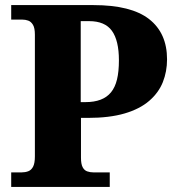

<svg xmlns="http://www.w3.org/2000/svg" viewBox="-20 -734 692 754"><path d="M24 0V-57H65Q79 -57 91 -61.5Q103 -66 110 -79.5Q117 -93 117 -120V-598Q117 -624 109.5 -636.5Q102 -649 91 -653Q80 -657 68 -657H24V-714H347Q495 -714 565.5 -659Q636 -604 636 -501Q636 -453 619.5 -411.5Q603 -370 566 -338Q529 -306 469.5 -288.5Q410 -271 325 -271H298V-115Q298 -90 304.5 -77.5Q311 -65 322.5 -61Q334 -57 347 -57H411V0ZM316 -333Q350 -333 375 -342.5Q400 -352 416 -371.5Q432 -391 439.5 -422Q447 -453 447 -497Q447 -575 419.5 -613Q392 -651 330 -651H297V-333Z"/></svg>

Font: Noto Serif Thai ExtraBold
Style: Regular
Weight: 800
Version: Version 2.001